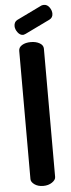

<svg xmlns="http://www.w3.org/2000/svg" viewBox="-62 -970 372 1000"><g transform="rotate(-5 124.0 -469.5)"><path d="M123 0Q95 0 77 -13Q59 -26 59 -41V-712Q59 -730 77 -741Q95 -752 123 -752Q150 -752 169 -741Q188 -730 188 -712V-41Q188 -26 169 -13Q150 0 123 0ZM86 -793Q70 -793 58 -809.5Q46 -826 46 -842Q46 -864 63 -873L195 -937Q202 -939 208 -939Q225 -939 236.5 -923Q248 -907 248 -890Q248 -869 230 -860L100 -797Q96 -796 93 -794.5Q90 -793 86 -793Z"/></g></svg>

Font: Dosis
Style: Bold
Weight: 700
Designer: EdgarTolentino, PabloImpallari, IginoMarini
Foundry: EdgarTolentino, PabloImpallari, IginoMarini
Version: Version 3.001; ttfautohint (v1.8.2)